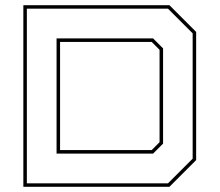

<svg xmlns="http://www.w3.org/2000/svg" viewBox="-20 -720 846 740"><path d="M70 0V-700H633L736 -597V-103L633 0ZM83.5 -13.5H627.5L722.5 -108.5V-591.5L627.5 -686.5H83.5ZM198 -128V-572H570L608.5 -533.5V-166.5L570 -128ZM211.5 -141.5H564.5L595 -172V-528L564.5 -558.5H211.5Z"/></svg>

Font: Tourney Expanded Thin
Style: Regular
Weight: 100
Width: 7
Designer: Tyler Finck
Foundry: Etcetera Type Co
Version: Version 1.010; ttfautohint (v1.8.3)